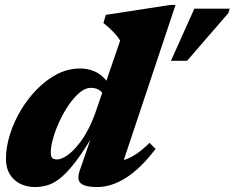

<svg xmlns="http://www.w3.org/2000/svg" viewBox="-20 -740 947 775"><path d="M405.5 -342Q399 -361.5 384.8 -373.5Q370.5 -385.5 346.5 -385.5Q325 -385.5 302.2 -366.8Q279.5 -348 258.5 -317.8Q237.5 -287.5 221 -252.2Q204.5 -217 194.8 -183.2Q185 -149.5 185 -125Q185 -109 190.2 -102.8Q195.5 -96.5 210.5 -96.5Q222 -96.5 237.2 -104.2Q252.5 -112 269.8 -127.8Q287 -143.5 304.5 -167Q322 -190.5 338.2 -222.2Q354.5 -254 368 -293.5L465 -576Q457 -590 445.2 -602.8Q433.5 -615.5 421 -627Q408.5 -638.5 397.5 -647L407 -680L667 -720H688.5L460.5 -36.5L432 -85.5Q458.5 -87 482.2 -94.8Q506 -102.5 530.8 -119Q555.5 -135.5 583.5 -163.5L608 -139Q548 -60 488.8 -22.5Q429.5 15 372.5 15Q323.5 15 306.2 0Q289 -15 302 -52L356.5 -210H365Q323 -138 290 -93.8Q257 -49.5 229.2 -25.8Q201.5 -2 175.2 6.5Q149 15 120.5 15Q88.5 15 62 2Q35.5 -11 19.8 -36.2Q4 -61.5 4 -98.5Q4 -145.5 19.8 -196.2Q35.5 -247 63.8 -294.5Q92 -342 129.8 -380.2Q167.5 -418.5 211.2 -441Q255 -463.5 302.5 -463.5Q344 -463.5 375.8 -444.5Q407.5 -425.5 432.5 -379ZM670 -494.5 764.5 -705H907L902 -687.5L735 -494.5Z"/></svg>

Font: Newsreader 16pt 16pt ExtraBold
Style: Italic
Weight: 800
Italic angle: -17°
Version: Version 1.003